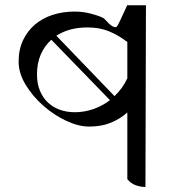

<svg xmlns="http://www.w3.org/2000/svg" viewBox="-20 -735 720 763"><path d="M558 8Q538 8 519 1Q500 -6 486 -23V-288Q458 -263 421 -247.5Q384 -232 334 -232Q292 -232 243 -255Q194 -278 152 -315Q110 -352 82 -398Q54 -444 54 -490Q54 -538 71.5 -575Q89 -612 119 -637.5Q149 -663 189.5 -676Q230 -689 276 -689Q310 -689 340 -681Q389 -668 396 -659Q431 -619 444 -629Q448 -631 486 -715L484 -714H560ZM277 -289Q315 -289 351 -301.5Q387 -314 417 -337L184 -577Q157 -553 142 -518.5Q127 -484 127 -439Q127 -403 138.5 -375Q150 -347 170 -328Q190 -309 217.5 -299Q245 -289 277 -289ZM486 -568Q451 -595 413.5 -610.5Q376 -626 327 -626Q255 -626 204 -593L435 -353Q451 -368 464 -386Q477 -404 486 -424Z"/></svg>

Font: lhindi25
Style: Book
Weight: 400
Designer: Jelle Bosma - Monotype Design Team
Foundry: Monotype Imaging Inc.
Version: Version 2.003